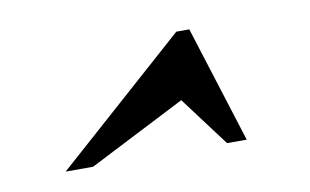

<svg xmlns="http://www.w3.org/2000/svg" viewBox="-36 -808 494 306"><g transform="rotate(-10 210.5 -655.5)"><path d="M311 -561 251 -641.1 94.2 -561H49.8L262.2 -750H283.2L342.8 -561Z"/></g></svg>

Font: Lobster
Style: Regular
Weight: 400
Designer: Pablo Impallari
Foundry: Pablo Impallari
Version: Version 1.007; ttfautohint (v1.1) -l 8 -r 50 -G 50 -x 14 -D 